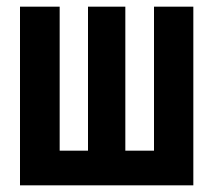

<svg xmlns="http://www.w3.org/2000/svg" viewBox="-20 -556 640 576"><path d="M40 0V-536H159V-104H244V-536H356V-104H442V-536H560V0Z"/></svg>

Font: Geist Mono
Style: Bold
Weight: 700
Monospace: yes
Designer: Basement.studio, Andrés Briganti, Mateo Zaragoza
Foundry: Basement.studio, Vercel, Andrés Briganti, Guido Ferreyra, Mateo Zaragoza
Version: Version 1.500; ttfautohint (v1.8.4.7-5d5b)